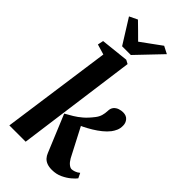

<svg xmlns="http://www.w3.org/2000/svg" viewBox="-317 -1124 1212 1212"><g transform="rotate(45 289.0 -518.0)"><path d="M33.5 0 136.5 -736 67.5 -756.5 75.5 -795 262 -815 287.5 -801.5 179 0ZM421.5 9Q395.5 9 377.2 2Q359 -5 347.2 -18Q335.5 -31 328.5 -49L225.5 -297.5Q252 -312.5 276.8 -327.2Q301.5 -342 327.5 -364.2Q353.5 -386.5 381.5 -423Q395.5 -441 401.5 -461.2Q407.5 -481.5 408 -503.5Q408.5 -528 420.8 -541.8Q433 -555.5 450.2 -561Q467.5 -566.5 483 -566.5Q512 -566.5 527.2 -548.8Q542.5 -531 542.5 -507Q543 -482.5 534.8 -463.8Q526.5 -445 515.5 -430.5Q498.5 -408.5 474 -388.8Q449.5 -369 422.2 -352.5Q395 -336 368.5 -323Q342 -310 320 -301L337.5 -351L454 -127Q466.5 -105 480.8 -93.5Q495 -82 507 -82Q516 -82 531.8 -87.2Q547.5 -92.5 561.5 -104.5L577.5 -71.5Q568.5 -59 546.2 -40Q524 -21 492.2 -6Q460.5 9 421.5 9ZM183.5 -856.5 81 -1020.5 135 -1046.5Q160.5 -1022 185.2 -997.5Q210 -973 234.5 -948.5Q268.5 -973 301.8 -997.5Q335 -1022 369 -1046.5L418.5 -1021L261.5 -856.5Z"/></g></svg>

Font: Merriweather 20pt ExtraBold
Style: Italic
Weight: 800
Italic angle: -7.8°
Version: Version 2.101